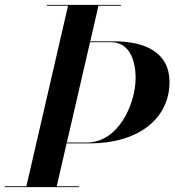

<svg xmlns="http://www.w3.org/2000/svg" viewBox="-50 -770 718 790"><path d="M-30 -3.5V0H275V-3.5H183.5L224 -180H319C520 -180 647.5 -282.5 647.5 -432.5C647.5 -552.5 550 -600 419 -600H321.5L355 -746.5H447.5V-750H142.5V-746.5H230L58.5 -3.5ZM406.5 -596.5C489.5 -596.5 508 -509 508 -450C508 -341 437 -183.5 306.5 -183.5H225L320.5 -596.5Z"/></svg>

Font: Bodoni* 48pt Medium
Style: Italic
Weight: 500
Italic angle: -13°
Version: Version 2.3